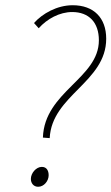

<svg xmlns="http://www.w3.org/2000/svg" viewBox="-20 -702 426 734"><path d="M144 -176 170 -174C178 -338 386 -388 386 -554C386 -634 338 -682 258 -682C198 -682 142 -650 110 -614L128 -594C160 -630 208 -656 256 -656C320 -656 358 -616 358 -548C358 -402 150 -352 144 -176ZM126 12C148 12 166 -10 166 -32C166 -50 158 -64 140 -64C118 -64 98 -40 98 -18C98 -2 108 12 126 12Z"/></svg>

Font: Source Sans Pro ExtraLight
Style: Italic
Weight: 200
Italic angle: -11°
Designer: Paul D. Hunt
Foundry: Adobe Systems Incorporated
Version: Version 3.006;hotconv 1.0.111;makeotfexe 2.5.65597